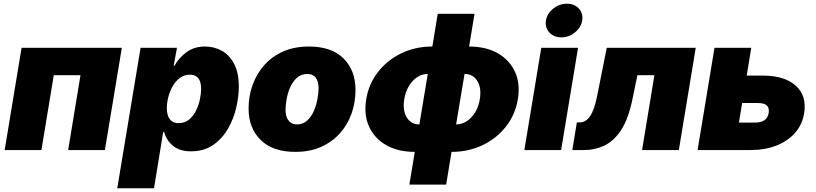

<svg xmlns="http://www.w3.org/2000/svg" viewBox="-20 -801 4355 1025"><path d="M630.4 -545.9 540 0H343.8L409.7 -399.4H267.1L201.2 0H4.9L95.2 -545.9Z M606 204.1 730.5 -545.9H924.8L907.2 -450.2H911.6Q934.6 -492.2 975.8 -522.5Q1017.1 -552.7 1073.7 -552.7Q1122.6 -552.7 1163.6 -530.3Q1204.6 -507.8 1229.7 -460.4Q1254.9 -413.1 1254.9 -338.9Q1254.9 -284.7 1240.7 -224.6Q1226.6 -164.6 1196 -112.1Q1165.5 -59.6 1116.9 -26.4Q1068.4 6.8 999.5 6.8Q938 6.8 902.3 -23.7Q866.7 -54.2 856.9 -95.7H851.1L802.2 204.1ZM932.1 -143.6Q966.3 -143.6 989.5 -162.8Q1012.7 -182.1 1026.9 -211.4Q1041 -240.7 1047.4 -271.5Q1053.7 -302.2 1053.7 -325.7Q1053.7 -402.3 994.6 -402.3Q964.4 -402.3 941.2 -385.5Q918 -368.7 902.3 -341.6Q886.7 -314.5 878.7 -283.2Q870.6 -252 870.6 -223.1Q870.6 -185.5 886.5 -164.6Q902.3 -143.6 932.1 -143.6Z M1556.6 9.8Q1436 9.8 1371.6 -53.7Q1307.1 -117.2 1307.1 -222.2Q1307.1 -288.6 1328.6 -348.1Q1350.1 -407.7 1391.4 -453.9Q1432.6 -500 1492.4 -526.4Q1552.2 -552.7 1629.4 -552.7Q1749.5 -552.7 1813.7 -489.3Q1877.9 -425.8 1877.9 -320.8Q1877.9 -254.9 1856.9 -195.3Q1835.9 -135.7 1794.9 -89.6Q1753.9 -43.5 1694.1 -16.8Q1634.3 9.8 1556.6 9.8ZM1564.5 -136.7Q1597.2 -136.7 1619.6 -157.2Q1642.1 -177.7 1655.5 -208.7Q1668.9 -239.7 1674.8 -272.7Q1680.7 -305.7 1680.7 -330.1Q1680.7 -367.7 1664.8 -387Q1648.9 -406.2 1621.6 -406.2Q1588.4 -406.2 1565.7 -386.2Q1543 -366.2 1529.5 -335.7Q1516.1 -305.2 1510.3 -272.7Q1504.4 -240.2 1504.4 -215.3Q1504.4 -177.2 1520.8 -157Q1537.1 -136.7 1564.5 -136.7Z M2165.5 184.6 2194.3 9.8Q2104.5 9.8 2041.5 -26.4Q1978.5 -62.5 1950 -125.7Q1921.4 -189 1935.1 -271.5Q1948.7 -353.5 1998.3 -417Q2047.9 -480.5 2122.8 -516.6Q2197.8 -552.7 2288.1 -552.7L2316.9 -727.5H2513.2L2484.4 -552.7Q2574.2 -552.7 2637.5 -516.6Q2700.7 -480.5 2729.5 -417Q2758.3 -353.5 2744.6 -271.5Q2731 -189 2681.2 -125.5Q2631.3 -62 2556.2 -26.1Q2481 9.8 2390.6 9.8L2361.8 184.6ZM2460 -406.2 2415 -136.7Q2460.9 -137.2 2496.3 -174.6Q2531.7 -211.9 2541.5 -271.5Q2551.3 -330.6 2528.3 -368.4Q2505.4 -406.2 2460 -406.2ZM2218.8 -136.7 2263.7 -406.2Q2217.8 -405.8 2182.9 -368.2Q2147.9 -330.6 2138.2 -271.5Q2128.4 -211.9 2151.4 -174.3Q2174.3 -136.7 2218.8 -136.7Z M2779.3 0 2869.6 -545.9H3065.9L2975.6 0ZM2976.6 -601.6Q2936.5 -601.6 2912.6 -627.9Q2888.7 -654.3 2894.5 -691.4Q2900.9 -729 2933.6 -755.1Q2966.3 -781.2 3006.3 -781.2Q3046.4 -781.2 3070.3 -755.1Q3094.2 -729 3087.9 -691.4Q3082 -654.3 3049.3 -627.9Q3016.6 -601.6 2976.6 -601.6Z M3035.2 0 3059.6 -147.5H3075.2Q3106.9 -147.5 3129.9 -180.4Q3152.8 -213.4 3167.5 -287.1L3219.2 -545.9H3694.3L3604 0H3407.7L3473.6 -399.4H3382.8L3355.5 -267.6Q3333.5 -163.1 3294.7 -105Q3255.9 -46.9 3205.8 -23.4Q3155.8 0 3099.6 0Z M3966.3 -397.5H4051.3Q4168.9 -397.5 4228.5 -343.3Q4288.1 -289.1 4272.9 -196.3Q4263.2 -136.2 4224.6 -92Q4186 -47.9 4125 -23.9Q4064 0 3985.4 0H3704.1L3794.4 -545.9H3990.7ZM3941.9 -251 3924.8 -146.5H4009.8Q4075.2 -146.5 4083.5 -197.3Q4092.8 -251 4026.9 -251Z"/></svg>

Font: Inter Black
Style: Italic
Weight: 900
Italic angle: -9.39999°
Designer: Rasmus Andersson
Foundry: rsms
Version: Version 4.000;git-a52131595